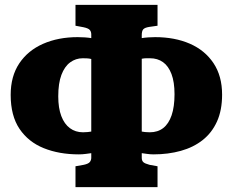

<svg xmlns="http://www.w3.org/2000/svg" viewBox="-20 -754 959 791"><path d="M291 17V-69L325 -75Q344 -79 350 -86.5Q356 -94 356 -104V-123Q349 -122 334 -120Q319 -118 305 -118Q224 -118 160.5 -143.5Q97 -169 60.5 -223Q24 -277 24 -363Q24 -440 59.5 -493Q95 -546 157.5 -573.5Q220 -601 300 -601Q315 -601 329.5 -600Q344 -599 356 -597V-612Q356 -624 349.5 -631Q343 -638 323 -642L291 -648V-734H629V-648L594 -643Q576 -640 570 -633Q564 -626 564 -609V-597Q576 -599 591 -600Q606 -601 619 -601Q700 -601 762 -574Q824 -547 859.5 -494Q895 -441 895 -364Q895 -300 874 -253.5Q853 -207 815 -177Q777 -147 725 -132.5Q673 -118 612 -118Q600 -118 585.5 -120Q571 -122 564 -123V-104Q564 -92 570.5 -86Q577 -80 596 -75L629 -69V17ZM322 -209Q333 -209 341.5 -210Q350 -211 356 -212V-511Q348 -513 339.5 -513.5Q331 -514 321 -514Q292 -514 269 -497Q246 -480 233 -445.5Q220 -411 220 -357Q220 -309 232.5 -276Q245 -243 268 -226Q291 -209 322 -209ZM597 -209Q630 -209 652.5 -226.5Q675 -244 687 -279Q699 -314 699 -366Q699 -416 686.5 -449Q674 -482 651.5 -498Q629 -514 598 -514Q590 -514 582.5 -514Q575 -514 564 -512V-212Q569 -211 577.5 -210Q586 -209 597 -209Z"/></svg>

Font: Literata ExtraBold
Style: Regular
Weight: 800
Designer: Latin by Veronika Burian and Jose Scaglione. Greek by Irene Vlachou. Cyrillic by Vera Evstafieva.
Foundry: TypeTogether
Version: Version 3.103;gftools[0.9.29]